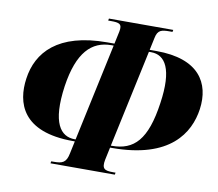

<svg xmlns="http://www.w3.org/2000/svg" viewBox="-80 -819 1048 923"><g transform="rotate(10 444.0 -357.0)"><path d="M223 10H537L539 0H526C485 0 470 -7 479 -53L492 -114H501C785 -114 868 -252 885 -371C903 -501 839 -610 631 -610H598L611 -671C619 -710 637 -714 678 -714H691L693 -724H379L377 -714H390C431 -714 447 -710 439 -671L426 -610H391C150 -610 56 -501 38 -371C21 -252 61 -114 311 -114H320L307 -53C298 -7 279 0 238 0H225ZM322 -124H318C248 -124 200 -184 226 -367C251 -536 317 -600 413 -600H424ZM494 -124 596 -600H607C676 -600 718 -536 693 -367C667 -184 607 -124 498 -124Z"/></g></svg>

Font: Noto Serif Display SemiCondensed Black
Style: Italic
Weight: 900
Width: 4
Italic angle: -12°
Designer: Monotype Design Team
Foundry: Monotype Imaging Inc.
Version: Version 2.009